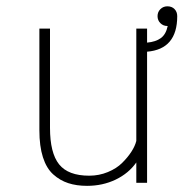

<svg xmlns="http://www.w3.org/2000/svg" viewBox="-20 -594 610 624"><path d="M263 10Q228.5 10 201.8 1.2Q175 -7.5 153 -27.2Q131 -47 119.5 -83Q108 -119 108 -170.5V-501H142.5V-178.5Q142.5 -97 172 -60Q201.5 -23 270 -23Q302 -23 330.5 -34.8Q359 -46.5 377.2 -64.8Q395.5 -83 407.2 -101.2Q419 -119.5 423 -136V-501H458V-455.5Q486 -458 502.8 -470.2Q519.5 -482.5 525 -509.5H524Q510.5 -509.5 501.2 -518.8Q492 -528 492 -541.5Q492 -555 501.2 -564.2Q510.5 -573.5 524 -573.5Q538.5 -573.5 547.2 -564.5Q556 -555.5 556 -541.5Q556 -434 458 -426V0H423V-66Q398 -30.5 355.8 -10.2Q313.5 10 263 10Z"/></svg>

Font: League Mono Narrow Thin
Style: Regular
Weight: 100
Width: 3
Designer: Tyler Finck
Foundry: The League of Moveable Type / Tyler Finck
Version: Version 2.210